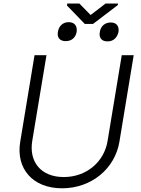

<svg xmlns="http://www.w3.org/2000/svg" viewBox="-20 -1034 784 1067"><path d="M421.2 -1014.2H353.7L352.3 -1003.2L451.3 -900.9H496.8L634.6 -1005.7L636 -1014.2H566.4L483.7 -950.6ZM301.8 -856.5C296.5 -829.2 309.3 -805.4 344.8 -805.4C380.7 -805.4 400.6 -827.4 405.9 -856.5C410.2 -887.1 397 -910.9 361.5 -910.9C327.8 -910.9 306.1 -887.1 301.8 -856.5ZM534.8 -856.5C529.1 -827.4 542.3 -803.6 577.4 -804C613.3 -803.6 632.8 -829.2 638.5 -856.5C642.8 -885.3 630 -909.1 595.9 -909.1C560.4 -909.1 538.7 -885.7 534.8 -856.5ZM656.6 -727.3 577.8 -250.4C558.9 -134.6 460.9 -50.1 334.2 -50.1C207.7 -50.1 140.3 -134.6 159.1 -250.4L238.3 -727.3H171.9L92.3 -245.7C67.8 -97.3 161.2 12.4 324.9 12.4C489 12.4 618.6 -97.3 643.5 -245.7L723 -727.3Z"/></svg>

Font: TID UI Light
Style: Italic
Weight: 300
Italic angle: -9.39999°
Designer: The TID Project Authors
Foundry: Bakken & Bæck
Version: Version 1.001;hotconv 1.0.109;makeotfexe 2.5.65596